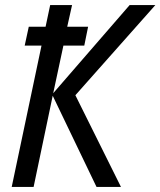

<svg xmlns="http://www.w3.org/2000/svg" viewBox="-20 -734 630 754"><path d="M26 0H112L187 -358L359 0H455L276 -360L590 -714H489L189 -368L229 -555H311L326 -629H244L263 -714H177L159 -629H93L77 -555H143Z"/></svg>

Font: Noto Sans SemiCondensed
Style: Italic
Weight: 400
Width: 4
Italic angle: -12°
Designer: Monotype Design Team
Foundry: Monotype Imaging Inc.
Version: Version 2.013